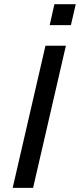

<svg xmlns="http://www.w3.org/2000/svg" viewBox="-20 -912 388 932"><path d="M221.2 -790 244.1 -891.6H347.7L324.2 -790ZM41.5 0 200.7 -689.9H299.8L140.6 0Z"/></svg>

Font: HK Grotesk Medium Italic
Style: Regular
Weight: 500
Italic angle: -13°
Designer: Alfredo Marco Pradil and Stefan Peev
Foundry: Hanken Design Co.
Version: Version 1.000;PS 001.000;hotconv 1.0.88;makeotf.lib2.5.64775